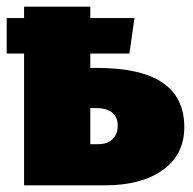

<svg xmlns="http://www.w3.org/2000/svg" viewBox="-20 -554 576 574"><path d="M531 -174Q531 -92 467 -46Q403 0 295 0H52V-394H0V-500H52V-534H250V-500H382L367 -394H250V-351H268Q402 -351 466.5 -306.5Q531 -262 531 -174ZM332 -178Q332 -231 265 -231H250V-123H273Q302 -123 317 -138.5Q332 -154 332 -178Z"/></svg>

Font: FiraGO Heavy
Style: Regular
Weight: 900
Designer: bBox Type
Foundry: bBox Type GmbH
Version: Version 1.001